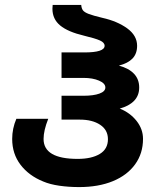

<svg xmlns="http://www.w3.org/2000/svg" viewBox="-20 -745 640 780"><path d="M156 -7.5Q97.5 -31 63.5 -75.5Q29.5 -120 29.5 -180.5Q29.5 -223 46.5 -262.5H176Q157 -214.5 157 -180.5Q157 -99.5 295.5 -99.5Q352 -99.5 385.2 -119.5Q418.5 -139.5 418.5 -179.5Q418.5 -217 387 -238Q355.5 -259 304.5 -259H230V-356H319.5Q360 -356 384 -364.8Q408 -373.5 408 -389.5Q408 -406.5 382.2 -417.5Q356.5 -428.5 319.5 -428.5H230V-532H322.5Q405 -532 405 -559Q405 -572 386.2 -580.5Q367.5 -589 321.5 -600Q256 -615.5 224.5 -641.5Q193 -667.5 193 -709.5Q193 -714 194 -725H310Q311 -711 317 -703Q323 -695 340.8 -688.2Q358.5 -681.5 396 -672.5Q456.5 -659 496.8 -629.8Q537 -600.5 537 -559Q537 -527 518.5 -507.5Q500 -488 463 -478.5Q503.5 -467.5 524.5 -445.2Q545.5 -423 545.5 -389.5Q545.5 -357 524.8 -335.5Q504 -314 466.5 -304Q508.5 -287 534.8 -253.8Q561 -220.5 561 -181Q561 -122 529.2 -77.8Q497.5 -33.5 439 -9.2Q380.5 15 301.5 15Q259 15 221 9.5Q183 4 156 -7.5Z"/></svg>

Font: JuliaMono ExtraBold
Style: Regular
Weight: 800
Monospace: yes
Designer: cormullion
Foundry: corm
Version: Version 0.055; ttfautohint (v1.8.4)